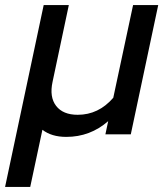

<svg xmlns="http://www.w3.org/2000/svg" viewBox="-61 -529 648 756"><path d="M-41 207 111 -509H210L146 -207Q133 -147 160 -112Q187 -77 245 -77Q327 -77 385 -144L463 -509H562L454 0H354L365 -52Q294 10 200 10Q142 10 106 -18L58 207Z"/></svg>

Font: Red Hat Display Medium
Style: Italic
Weight: 500
Italic angle: -12°
Designer: Pentagram, MCKL
Foundry: Pentagram, MCKL
Version: Version 1.023; ttfautohint (v1.8.3)